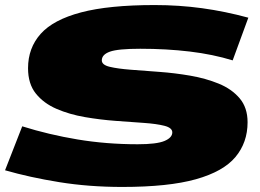

<svg xmlns="http://www.w3.org/2000/svg" viewBox="-40 -730 1030 760"><path d="M943 -660 881 -491Q803 -515 711 -526Q619 -537 515 -537Q427 -537 395 -525.5Q363 -514 363 -491Q363 -473 394.5 -465.5Q426 -458 477.5 -454Q529 -450 590.5 -445.5Q652 -441 713 -430.5Q774 -420 825.5 -399Q877 -378 908.5 -341Q940 -304 940 -246Q940 -166 892 -108.5Q844 -51 735.5 -20.5Q627 10 444 10Q312 10 194.5 -9Q77 -28 -20 -56L48 -230Q153 -197 267 -178Q381 -159 505 -159Q580 -159 611 -172Q642 -185 642 -206Q642 -224 611 -232Q580 -240 529.5 -243.5Q479 -247 418 -251.5Q357 -256 296 -266.5Q235 -277 184 -299Q133 -321 102 -359.5Q71 -398 71 -460Q71 -540 121 -596Q171 -652 281 -681Q391 -710 572 -710Q669 -710 760 -697.5Q851 -685 943 -660Z"/></svg>

Font: Georama ExtraExtended ExtraBold
Style: Italic
Weight: 800
Width: 8
Italic angle: -9°
Designer: Jean-Baptiste Levee
Foundry: Production Type
Version: Version 1.000